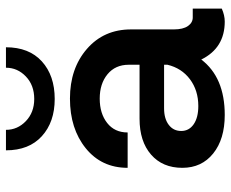

<svg xmlns="http://www.w3.org/2000/svg" viewBox="-85 -680 775 645"><g transform="rotate(-90 302.5 -357.5)"><path d="M292.5 -561.2Q215 -561.2 167.5 -604.4Q120 -647.5 120 -725H188.8Q188.8 -686.2 218.1 -658.1Q247.5 -630 292.5 -630Q338.8 -630 368.1 -658.1Q397.5 -686.2 397.5 -725H466.2Q466.2 -647.5 418.8 -604.4Q371.2 -561.2 292.5 -561.2ZM566.2 -97.5H596.2V0Q573.8 10 552.5 10Q463.8 10 425 -68.8Q365 10 238.8 10Q157.5 10 109.4 -28.8Q61.2 -67.5 61.2 -132.5Q61.2 -198.8 105.6 -237.5Q150 -276.2 226.2 -276.2H407.5V-312.5Q407.5 -357.5 375.6 -383.8Q343.8 -410 293.8 -410Q243.8 -410 211.9 -385Q180 -360 180 -316.2H61.2Q61.2 -403.8 126.9 -456.9Q192.5 -510 293.8 -510Q395 -510 460.6 -453.1Q526.2 -396.2 526.2 -305V-161.2Q526.2 -130 537.5 -113.8Q548.8 -97.5 566.2 -97.5ZM268.8 -78.8Q321.2 -78.8 358.8 -106.9Q396.2 -135 407.5 -182.5V-193.8H261.2Q226.2 -193.8 205.6 -178.1Q185 -162.5 185 -136.2Q185 -110 207.5 -94.4Q230 -78.8 268.8 -78.8Z"/></g></svg>

Font: Now Alt Medium
Style: Regular
Weight: 500
Designer: Alfredo Marco Pradil
Foundry: Alfredo Marco Pradil
Version: Version 1.002;PS 001.002;hotconv 1.0.88;makeotf.lib2.5.64775